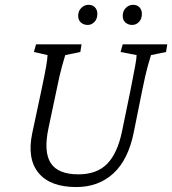

<svg xmlns="http://www.w3.org/2000/svg" viewBox="-20 -754 702 783"><path d="M127 -573.2H312.5L307.6 -542L246.1 -529.3Q242.2 -516.6 232.9 -483.9Q223.6 -451.2 210 -383.8L177.7 -231.4Q157.2 -134.8 187 -88.9Q216.8 -43 299.8 -43Q375 -43 417 -85.9Q459 -128.9 477.5 -217.8L511.7 -383.8Q525.4 -453.1 531.2 -484.9Q537.1 -516.6 537.1 -529.3L471.7 -542L480.5 -573.2H662.1L657.2 -542L595.7 -529.3Q591.8 -516.6 582.5 -483.9Q573.2 -451.2 559.6 -383.8L525.4 -213.9Q502.9 -102.5 442.4 -46.9Q381.8 8.8 291 8.8Q184.6 8.8 137.2 -48.8Q89.8 -106.4 111.3 -210L148.4 -383.8Q163.1 -453.1 168.5 -484.9Q173.8 -516.6 173.8 -529.3L118.2 -542ZM337.9 -652.3Q321.3 -652.3 310.1 -662.1Q298.8 -671.9 298.8 -689.5Q298.8 -709 311.5 -721.7Q324.2 -734.4 340.8 -734.4Q357.4 -734.4 367.2 -724.1Q377 -713.9 377 -697.3Q377 -676.8 365.2 -664.6Q353.5 -652.3 337.9 -652.3ZM518.6 -652.3Q502.9 -652.3 491.7 -662.1Q480.5 -671.9 480.5 -689.5Q480.5 -709 493.2 -721.7Q505.9 -734.4 522.5 -734.4Q539.1 -734.4 548.8 -724.1Q558.6 -713.9 558.6 -697.3Q558.6 -676.8 546.9 -664.6Q535.2 -652.3 518.6 -652.3Z"/></svg>

Font: Crimson Pro ExtraLight
Style: Italic
Weight: 250
Italic angle: -12°
Designer: Jacques Le Bailly
Foundry: Baron von Fonthausen
Version: Version 1.003